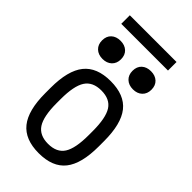

<svg xmlns="http://www.w3.org/2000/svg" viewBox="-258 -927 1017 1017"><g transform="rotate(45 250.0 -419.0)"><path d="M250 10Q147 10 98.5 -50.5Q50 -111 50 -240V-280Q50 -409 98.5 -469.5Q147 -530 250 -530Q354 -530 402 -469.5Q450 -409 450 -280V-240Q450 -111 402 -50.5Q354 10 250 10ZM250 -60Q315 -60 342.5 -103Q370 -146 370 -245V-275Q370 -374 342.5 -417Q315 -460 250 -460Q186 -460 158 -417Q130 -374 130 -275V-245Q130 -146 158 -103Q186 -60 250 -60ZM136 -582Q104 -582 84.5 -600.5Q65 -619 65 -650Q65 -682 84.5 -700Q104 -718 136 -718Q168 -718 187.5 -700Q207 -682 207 -650Q207 -619 187.5 -600.5Q168 -582 136 -582ZM364 -582Q332 -582 312.5 -600.5Q293 -619 293 -650Q293 -682 312.5 -700Q332 -718 364 -718Q396 -718 415.5 -700Q435 -682 435 -650Q435 -619 415.5 -600.5Q396 -582 364 -582ZM75 -784V-848H425V-784Z"/></g></svg>

Font: M PLUS 1 Code
Style: Regular
Weight: 400
Designer: Coji Morishita
Foundry: UNDERFOREST DESIGN
Version: Version 1.005